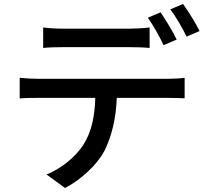

<svg xmlns="http://www.w3.org/2000/svg" viewBox="-20 -879 1040 965"><path d="M836 -832C864 -795 897 -738 918 -695L983 -723C965 -760 927 -822 900 -859ZM868 -680C850 -719 811 -782 787 -817L723 -790C750 -752 784 -692 802 -652ZM632 -642C664 -642 700 -641 732 -638V-741C701 -737 663 -735 632 -735H294C261 -735 228 -737 197 -741V-638C224 -641 260 -642 295 -642ZM170 -483C139 -483 108 -485 79 -488V-384C107 -387 139 -387 170 -387H459C456 -298 442 -219 399 -151C359 -90 290 -33 214 -2L307 66C392 21 469 -53 505 -121C542 -195 563 -284 567 -387H824C851 -387 885 -386 908 -385V-488C883 -484 845 -483 824 -483Z"/></svg>

Font: Spoqa Han Sans Neo Medium
Style: Regular
Weight: 500
Designer: [Spoqa Han Sans Neo] Dong-huui Kim  Younghwa Kang  Yujin Lee  [Noto Sans] Ryoko NISHIZUKA  (kana & ideographs); Paul D. 
Foundry: Spoqa (http://www.spoqa-han-sans.com)
Version: Version 1.000